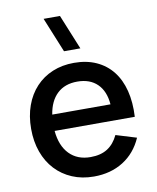

<svg xmlns="http://www.w3.org/2000/svg" viewBox="-89 -864 774 948"><g transform="rotate(-10 298.0 -390.0)"><path d="M195 -795H277L348.5 -620H266.5ZM305.5 -82.5Q357 -82.5 390.8 -104.2Q424.5 -126 444.5 -168.5L547.5 -137Q515.5 -64 452.8 -24.5Q390 15 305.5 15Q245.5 15 196.8 -5.8Q148 -26.5 113 -64Q78 -101.5 59 -154Q40 -206.5 40 -270Q40 -334.5 59 -387Q78 -439.5 113 -477Q148 -514.5 196.8 -534.8Q245.5 -555 304.5 -555Q367.5 -555 416 -533Q464.5 -511 496.8 -470.2Q529 -429.5 543.8 -371.2Q558.5 -313 554.5 -240.5H152.5Q159.5 -165 199.5 -123.8Q239.5 -82.5 305.5 -82.5ZM447 -322Q441.5 -389 404.5 -425Q367.5 -461 304.5 -461Q242 -461 203.8 -425Q165.5 -389 155 -322Z"/></g></svg>

Font: Vela Sans SemBd
Style: Regular
Weight: 600
Designer: Principal design: Mikhail Sharanda - project Manrope.
Design modification: Ravid Balaliev
Foundry: Mikhail Sharanda
Version: Version 1.001